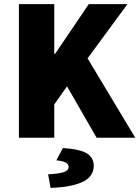

<svg xmlns="http://www.w3.org/2000/svg" viewBox="-20 -670 678 934"><path d="M72 0V-650H244V-408H248L412 -650H600L406 -386L638 0H450L306 -250L244 -162V0ZM226 244 214 178Q271 175 292.5 166.5Q314 158 314 142Q314 130 300.5 121.5Q287 113 254 110L286 50Q372 56 404 77Q436 98 436 136Q436 190 380.5 215.5Q325 241 226 244Z"/></svg>

Font: Mada Black
Style: Regular
Weight: 900
Designer: Khaled Hosny
Version: Version 1.5